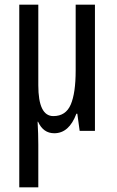

<svg xmlns="http://www.w3.org/2000/svg" viewBox="-20 -557 498 817"><path d="M384 -537H302V-257Q302 -161 281 -112Q260 -63 207 -63Q143 -63 143 -194V-537H62V240H143V58Q143 15 140 -39H142Q164 10 211 10Q274 10 305 -73H309L319 0H384Z"/></svg>

Font: Noto Sans Display Condensed
Style: Regular
Weight: 400
Width: 3
Designer: Monotype Design Team
Foundry: Monotype Imaging Inc.
Version: Version 1.900